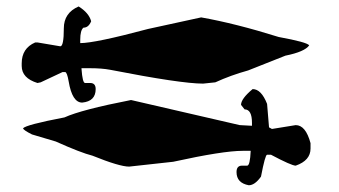

<svg xmlns="http://www.w3.org/2000/svg" viewBox="-20 -1001 1030 583"><path d="M218.8 -981.4Q250 -961.9 256.8 -936.5Q249 -917 233.4 -917Q223.6 -909.2 223.6 -879.9V-870.1Q268.6 -870.1 429.7 -913.1L590.8 -948.2Q695.3 -929.7 826.2 -888.7Q912.1 -873 918.9 -863.3Q905.3 -843.8 846.7 -832L733.4 -787.1Q680.7 -772.5 633.8 -751L596.7 -747.1Q529.3 -747.1 314.5 -789.1Q289.1 -793.9 252 -793.9H227.5V-792Q230.5 -749 238.3 -749H253.9Q270.5 -749 270.5 -730.5Q270.5 -693.4 229.5 -689.5Q199.2 -689.5 188.5 -753.9Q183.6 -782.2 177.7 -782.2H169.9L103.5 -751L93.8 -749Q45.9 -763.7 45.9 -800.8V-808.6Q45.9 -854.5 86.9 -872.1H93.8L163.1 -860.4Q173.8 -860.4 173.8 -915Q173.8 -961.9 218.8 -981.4ZM747.1 -730.5Q773.4 -730.5 791 -685.5L796.9 -614.3L805.7 -609.4L877.9 -621.1Q908.2 -621.1 922.9 -566.4V-549.8Q922.9 -513.7 877.9 -498Q865.2 -498 802.7 -531.2H791Q785.2 -531.2 772.5 -464.8Q753.9 -438.5 735.4 -438.5Q698.2 -445.3 698.2 -478.5Q698.2 -498 714.8 -498H730.5Q739.3 -498 741.2 -543H716.8Q657.2 -543 505.9 -509.8L372.1 -495.1Q342.8 -495.1 260.7 -528.3Q225.6 -537.1 149.4 -571.3L77.1 -592.8Q51.8 -605.5 49.8 -611.3Q58.6 -622.1 175.8 -644.5Q227.5 -668 377.9 -697.3L708 -621.1L745.1 -619.1V-627.9Q745.1 -668.9 722.7 -668.9L711.9 -682.6Q711.9 -701.2 747.1 -730.5Z"/></svg>

Font: EG Dragon Caps 
Style: Regular
Weight: 400
Designer: Bill Roach / W.K. Roach
Version: Version 1.00 April 18, 2012, initial release